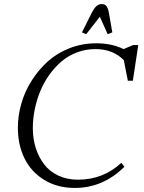

<svg xmlns="http://www.w3.org/2000/svg" viewBox="-20 -926 715 954"><path d="M68.8 -291Q68.8 -351.1 85.9 -411.1Q103 -471.2 137 -524.9Q170.9 -578.6 217 -620.4Q263.2 -662.1 325.7 -686.5Q388.2 -710.9 458 -710.9Q535.2 -710.9 594.2 -682.1L641.1 -702.1H667L640.1 -524.9H615.2L595.2 -627Q541.5 -682.1 454.1 -682.1Q405.8 -682.1 362.1 -665.5Q318.4 -648.9 284.9 -620.1Q251.5 -591.3 224.1 -553Q196.8 -514.6 179.2 -470.9Q161.6 -427.2 152.3 -380.9Q143.1 -334.5 143.1 -289.1Q143.1 -236.8 157.5 -191.2Q171.9 -145.5 199 -109.9Q226.1 -74.2 269.5 -53.7Q313 -33.2 367.2 -33.2Q493.2 -33.2 583 -117.2L598.1 -97.2Q491.7 7.8 352.1 7.8Q264.6 7.8 199.5 -32.2Q134.3 -72.3 101.6 -139.4Q68.8 -206.5 68.8 -291ZM387.2 -765.1 433.1 -856.9Q446.8 -884.3 458.5 -895Q470.2 -905.8 485.8 -905.8Q501.5 -905.8 509.5 -895Q517.6 -884.3 522 -856.9L538.1 -765.1L515.1 -755.9L476.1 -842.8L408.2 -755.9Z"/></svg>

Font: Dihjauti
Style: Italic
Weight: 400
Italic angle: -9°
Designer: T. Christopher White
Version: Version 3.0.0